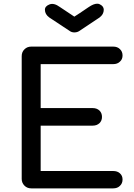

<svg xmlns="http://www.w3.org/2000/svg" viewBox="-20 -1038 740 1058"><path d="M152.3 0Q129.9 0 115.2 -14.6Q99.6 -30.3 99.6 -51.8Q99.6 -277.3 99.6 -728.5Q99.6 -752 115.2 -766.6Q129.9 -781.2 152.3 -781.2Q302.7 -781.2 603.5 -781.2Q627 -781.2 640.6 -767.6Q655.3 -753.9 655.3 -732.4Q655.3 -710.9 640.6 -698.2Q627 -684.6 603.5 -684.6Q470.7 -684.6 204.1 -684.6Q204.1 -624 204.1 -442.4Q275.4 -442.4 491.2 -442.4Q513.7 -442.4 528.3 -428.7Q542 -415 542 -393.6Q542 -373 528.3 -359.4Q513.7 -345.7 491.2 -345.7Q395.5 -345.7 204.1 -345.7Q204.1 -283.2 204.1 -95.7Q303.7 -95.7 603.5 -95.7Q627 -95.7 640.6 -83Q655.3 -70.3 655.3 -48.8Q655.3 -27.3 640.6 -13.7Q627 0 603.5 0Q453.1 0 152.3 0ZM389.6 -859.4Q375 -859.4 364.3 -867.2Q327.1 -891.6 252 -941.4Q227.5 -959 227.5 -984.4Q227.5 -1003.9 252.9 -1013.7Q277.3 -1023.4 310.5 -999Q336.9 -981.4 389.6 -946.3Q410.2 -959 468.8 -999Q496.1 -1017.6 515.6 -1017.6Q523.4 -1017.6 529.3 -1014.6Q551.8 -1003.9 551.8 -984.4Q551.8 -959 528.3 -941.4Q491.2 -916 417 -867.2Q405.3 -859.4 389.6 -859.4Z"/></svg>

Font: Abed
Style: Bold
Weight: 700
Designer: Johan Aakerlund
Version: Version 3.105